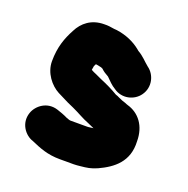

<svg xmlns="http://www.w3.org/2000/svg" viewBox="-110 -649 787 803"><g transform="rotate(20 283.5 -247.0)"><path d="M233 -544H221C164 -544 127 -513 107 -473C85 -432 68 -388 68 -324C68 -272 104 -228 140 -209L190 -184L217 -172C246 -159 271 -143 300 -132L327 -120L311 -118C306 -117 302 -117 298 -117H226C221 -117 214 -120 209 -122C208 -122 207 -122 206 -123C192 -130 175 -136 160 -141C109 -158 66 -124 54 -88C37 -38 71 6 107 17C146 34 183 50 239 50H301C310 50 319 49 329 48C359 45 374 43 402 31C465 2 522 -41 517 -131C517 -199 481 -245 428 -260C424 -261 420 -263 415 -265L400 -270L384 -277C379 -280 373 -282 367 -284C342 -299 315 -312 286 -324L260 -336C252 -339 244 -343 237 -347C238 -352 238 -356 239 -359C239 -361 239 -363 240 -364V-365L245 -375C253 -374 258 -373 266 -371C270 -371 274 -368 277 -367C286 -358 297 -351 310 -344C323 -331 339 -314 355 -305C395 -276 447 -290 471 -324C500 -364 486 -416 452 -440C431 -457 418 -474 393 -488C390 -490 388 -492 387 -493C359 -516 322 -533 278 -539C265 -539 245 -544 233 -544Z"/></g></svg>

Font: Blanket
Style: Blk
Weight: 900
Foundry: Cannot Into Space Fonts
Version: Version 0.9